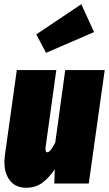

<svg xmlns="http://www.w3.org/2000/svg" viewBox="-20 -864 513 904"><path d="M362.8 -844.2 422.9 -712.9 196.8 -615.2 150.9 -702.1ZM103 20Q47.4 20 20.3 -23.2Q-6.8 -66.4 3.9 -139.2L59.1 -534.2H245.1L194.8 -171.9Q191.9 -147 202.1 -147Q217.8 -147 240.2 -192.9L287.1 -534.2H473.1L397.9 0H235.8L237.8 -66.9Q210.4 -26.4 179 -3.2Q147.5 20 103 20Z"/></svg>

Font: Fira Sans Compressed Heavy
Style: Italic
Weight: 900
Width: 3
Italic angle: -8°
Designer: Carrois Corporate & Edenspiekermann AG
Foundry: Carrois Corporate GbR & Edenspiekermann AG
Version: Version 4.203;PS 004.203;hotconv 1.0.88;makeotf.lib2.5.64775